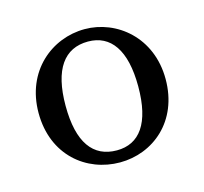

<svg xmlns="http://www.w3.org/2000/svg" viewBox="-65 -892 540 508"><g transform="rotate(-15 205.5 -638.5)"><path d="M206 -787C268 -787 304 -738 304 -638C304 -537 268 -489 206 -489C141 -489 105 -537 105 -638C105 -738 141 -787 206 -787ZM206 -821C116 -821 31 -753 31 -638C31 -522 114 -456 206 -456C296 -456 379 -522 379 -638C379 -753 293 -821 206 -821Z"/></g></svg>

Font: Noto Serif SC Medium
Style: Regular
Weight: 500
Designer: Ryoko NISHIZUKA 西塚涼子 (kana & ideographs); Frank Grießhammer (Latin, Greek & Cyrillic); Wenlong ZHANG 张文龙 (bopomofo); San
Foundry: Adobe Systems Incorporated
Version: Version 1.001;PS 1.001;hotconv 16.6.54;makeotf.lib2.5.65590